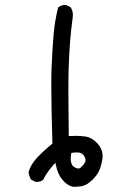

<svg xmlns="http://www.w3.org/2000/svg" viewBox="-20 -756 540 769"><path d="M270 -8.3Q274.9 -7.8 277.8 -7.8Q280.8 -7.8 283.7 -8.1Q286.6 -8.3 291.5 -8.5Q296.4 -8.8 301 -9.5Q305.7 -10.3 309.6 -11Q313.5 -11.7 316.9 -13.2Q323.7 -15.6 329.1 -19Q348.6 -31.7 365.2 -52.5Q381.8 -73.2 389.2 -113.3Q391.1 -122.6 391.1 -128.4Q391.1 -134.3 390.6 -137.7Q388.7 -160.6 372.6 -178.7Q359.4 -193.8 346.2 -200.9Q333 -208 320.3 -209.5Q300.8 -211.9 285.6 -211.9Q270.5 -211.9 255.4 -210.9Q253.9 -320.3 253.9 -383.3Q253.9 -446.3 254.9 -480.5Q257.3 -550.3 261.2 -595.7Q265.1 -641.1 271 -684.1Q272 -689.9 272 -695.3Q272 -713.4 262.7 -727.1L245.1 -735.8Q242.7 -736.3 239.7 -736.3Q236.8 -736.3 231.9 -735.4Q222.2 -733.4 212.9 -726.1Q199.7 -674.3 194.8 -619.1Q189.9 -563 186.5 -483.4Q185.5 -456.5 185.5 -414.6Q185.5 -330.1 189.9 -180.7Q155.3 -152.8 129.4 -125.5Q104 -98.6 94.2 -66.9Q96.2 -50.8 104.5 -36.6L122.1 -27.8Q124.5 -27.3 127 -27.3Q142.6 -27.3 152.8 -36.1Q168.5 -67.4 195.8 -97.7L201.7 -104L203.6 -95.7Q210.9 -58.6 230 -36.1Q248.5 -13.7 270 -8.3ZM304.2 -85.9Q300.3 -81.1 293.9 -81.1Q286.6 -81.1 276.4 -87.4Q263.2 -96.2 263.2 -119.6Q263.2 -128.9 265.6 -143.6Q279.8 -145.5 288.1 -145.5Q304.2 -145.5 311.5 -137.7Q318.4 -131.3 321.8 -120.6Q322.3 -117.7 322.3 -115.7Q322.3 -113.8 322.3 -111.6Q322.3 -109.4 320.3 -106Q315.9 -96.2 304.2 -85.9Z"/></svg>

Font: Bakudai
Style: Light
Weight: 300
Version: Version 1.48